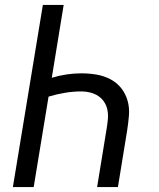

<svg xmlns="http://www.w3.org/2000/svg" viewBox="-20 -755 640 775"><path d="M32 0 153 -735H237L189 -441Q218 -450 248.5 -454.5Q279 -459 308 -459Q339 -459 369 -454Q399 -449 425 -435.5Q451 -422 469 -399.5Q487 -377 495 -348.5Q503 -320 500.5 -289Q498 -258 493 -227L456 0H372L411 -239Q414 -257 415.5 -275.5Q417 -294 413.5 -311.5Q410 -329 400.5 -343.5Q391 -358 376.5 -367.5Q362 -377 344.5 -381.5Q327 -386 309 -386Q276 -386 242.5 -380.5Q209 -375 176 -365L116 0Z"/></svg>

Font: Iosevka Extended Oblique
Style: Regular
Weight: 400
Width: 7
Italic angle: -9°
Monospace: yes
Designer: Belleve Invis
Foundry: Belleve Invis
Version: Version 32.0.1; ttfautohint (v1.8.4)